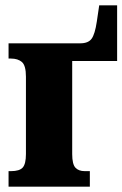

<svg xmlns="http://www.w3.org/2000/svg" viewBox="-20 -698 458 718"><path d="M12 0V-58H21Q53 -58 65 -71.5Q77 -85 77 -122V-411Q77 -453 62 -466Q47 -479 21 -479H12V-536H280Q310 -536 322.5 -553Q335 -570 342 -617L351 -678H418V-470H250V-122Q250 -84 262 -71Q274 -58 297 -58H316V0Z"/></svg>

Font: Noto Serif Condensed Black
Style: Regular
Weight: 900
Width: 3
Designer: Monotype Design Team
Foundry: Monotype Imaging Inc.
Version: Version 2.015; ttfautohint (v1.8.4.7-5d5b)